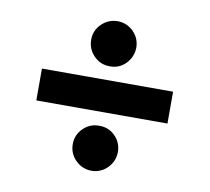

<svg xmlns="http://www.w3.org/2000/svg" viewBox="-67 -649 782 716"><g transform="rotate(10 323.5 -291.0)"><path d="M75.2 -351.1H571.8V-230.5H75.2ZM323.2 -7.8Q287.6 -8.3 262.5 -33.2Q237.3 -58.1 237.3 -94.2Q237.3 -128.9 262.5 -153.8Q287.6 -178.7 323.2 -178.2Q358.4 -178.7 383.1 -154.1Q407.7 -129.4 408.2 -94.2Q407.7 -58.1 383.1 -33.2Q358.4 -8.3 323.2 -7.8ZM323.2 -403.3Q287.6 -402.8 262.5 -428.2Q237.3 -453.6 237.3 -489.3Q237.3 -524.4 262.5 -549.1Q287.6 -573.7 323.2 -574.2Q358.4 -573.7 383.1 -549.1Q407.7 -524.4 408.2 -489.3Q407.7 -453.6 383.1 -428.2Q358.4 -402.8 323.2 -403.3Z"/></g></svg>

Font: Inter Tight Stencil
Style: Bold
Weight: 700
Designer: Rasmus Andersson
Foundry: rsms
Version: Version 3.004;Glyphs 3.1.2 (3151)